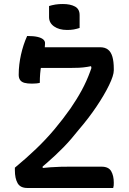

<svg xmlns="http://www.w3.org/2000/svg" viewBox="-20 -935 640 955"><path d="M543 0H116Q81 0 67.5 -24Q54 -48 54 -88V-101Q111 -148 160 -195Q209 -242 251 -292Q293 -342 331 -396Q346 -418 360 -440.5Q374 -463 386.5 -486Q399 -509 409.5 -532.5Q420 -556 429 -580.5Q438 -605 446 -629L440 -572L428 -629L460 -611Q436 -606 415 -602.5Q394 -599 373 -598Q352 -597 327 -597H161Q144 -597 133 -607.5Q122 -618 116.5 -634.5Q111 -651 110.5 -668.5Q110 -686 114 -700H478Q502 -700 517 -688.5Q532 -677 539 -653Q546 -629 546 -592V-585Q546 -560 522.5 -511.5Q499 -463 460 -405Q421 -347 372 -290Q353 -266 334 -244Q315 -222 295 -201.5Q275 -181 254.5 -162Q234 -143 213 -124.5Q192 -106 170 -88L190 -131L194 -82L166 -97Q203 -101 231 -103Q259 -105 282 -105.5Q305 -106 327 -106H485Q520 -106 533 -83.5Q546 -61 546 -26Q546 -18 545.5 -12Q545 -6 543 0ZM178 -523Q171 -521 160.5 -520Q150 -519 139 -519Q116 -519 101.5 -523Q87 -527 80 -537Q73 -547 73 -563Q73 -589 76 -614Q79 -639 84.5 -663.5Q90 -688 97.5 -711Q105 -734 115 -756Q147 -756 166.5 -751.5Q186 -747 195.5 -738.5Q205 -730 204 -718Q204 -697 198 -670Q192 -643 185 -607.5Q178 -572 178 -523ZM224 -905Q230 -907 238.5 -909Q247 -911 256 -912.5Q265 -914 274.5 -914.5Q284 -915 293 -915Q330 -915 353 -902.5Q376 -890 376 -860V-796Q370 -794 362.5 -792Q355 -790 347 -788.5Q339 -787 330.5 -786.5Q322 -786 313 -786Q274 -786 249 -803.5Q224 -821 224 -850Z"/></svg>

Font: Recursive Casual Medium
Style: Regular
Weight: 500
Version: Version 1.047